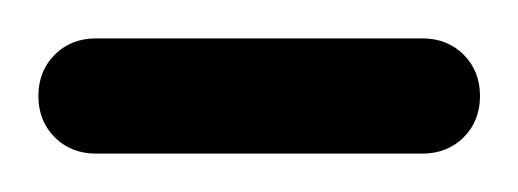

<svg xmlns="http://www.w3.org/2000/svg" viewBox="-35 -331 270 100"><path d="M186 -311H185Q198 -311 206.5 -302.5Q215 -294 215 -281Q215 -268 206.5 -259.5Q198 -251 185 -251H15Q2 -251 -6.5 -259.5Q-15 -268 -15 -281Q-15 -294 -6.5 -302.5Q2 -311 15 -311Z"/></svg>

Font: Beon
Style: Medium
Weight: 500
Designer: BSozoo
Foundry: BSozoo
Version: Version 001.000